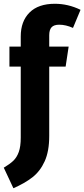

<svg xmlns="http://www.w3.org/2000/svg" viewBox="-45 -778 447 1018"><path d="M216 -591V-531H319L303 -425H216V-57Q216 24 192 77Q168 130 127 162Q86 194 26 220L-25 111Q7 92 25.5 74.5Q44 57 54.5 28Q65 -1 65 -48V-425H5V-531H65V-585Q65 -665 111.5 -711.5Q158 -758 246 -758Q316 -758 382 -726L342 -630Q304 -647 269 -647Q241 -647 228.5 -633.5Q216 -620 216 -591Z"/></svg>

Font: Fira Sans Extra Condensed
Style: Bold
Weight: 700
Width: 1
Designer: Carrois Corporate & Edenspiekermann AG
Foundry: Carrois Corporate GbR & Edenspiekermann AG
Version: Version 4.203